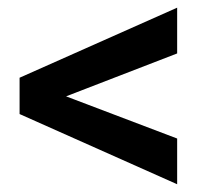

<svg xmlns="http://www.w3.org/2000/svg" viewBox="-20 -558 548 498"><path d="M151.4 -308.1 439.5 -198.7V-80.1L30.8 -262.2V-356.4L439.5 -538.1V-419.4Z"/></svg>

Font: Roboto Medium
Style: Regular
Weight: 500
Designer: Google
Version: Version 2.134; 2016; ttfautohint (v1.6)